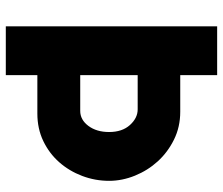

<svg xmlns="http://www.w3.org/2000/svg" viewBox="-72 -678 750 645"><g transform="rotate(90 302.5 -355.0)"><path d="M355 -586Q406 -586 448.5 -565Q491 -544 521.5 -510.5Q552 -477 569.5 -434Q587 -391 587 -347Q587 -300 570.5 -256.5Q554 -213 524.5 -179.5Q495 -146 453.5 -126Q412 -106 361 -106H232V0H68V-710H232V-586ZM352 -250Q382 -250 402.5 -277.5Q423 -305 423 -347Q423 -391 399.5 -417Q376 -443 347 -443H232V-250Z"/></g></svg>

Font: Boldmen
Style: Bold
Weight: 700
Designer: Matt McInerney, Pablo Impallari, Rodrigo Fuenzalida
Foundry: LIVING CONCEPT
Version: Version 1.000